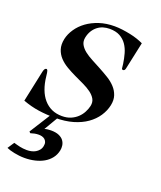

<svg xmlns="http://www.w3.org/2000/svg" viewBox="-157 -545 711 847"><g transform="rotate(20 199.0 -121.0)"><path d="M44.9 -333Q50.3 -357.9 66.2 -381.3Q82 -404.8 106.4 -422.6Q130.9 -440.4 163.3 -451.2Q195.8 -461.9 234.9 -461.9Q252 -461.9 271.2 -459.5Q290.5 -457 309.3 -453.1Q328.1 -449.2 344.5 -443.6Q360.8 -438 372.6 -432.1L345.2 -304.2Q342.8 -293 335 -293Q328.6 -293 328.4 -299.6Q328.1 -306.2 326.2 -318.8Q322.8 -342.8 316.4 -365.2Q310.1 -387.7 297.9 -405.3Q285.6 -422.9 266.4 -433.3Q247.1 -443.8 217.8 -443.8Q202.6 -443.8 188.2 -439.5Q173.8 -435.1 162.1 -426Q150.4 -417 141.8 -403.3Q133.3 -389.6 129.4 -371.1Q125.5 -352.5 133.5 -337.6Q141.6 -322.8 157.2 -310.5Q172.9 -298.3 193.8 -287.4Q214.8 -276.4 236.6 -264.6Q258.3 -252.9 279.1 -240.2Q299.8 -227.5 314.7 -211.4Q329.6 -195.3 336.4 -175Q343.3 -154.8 337.9 -128.9Q332 -101.1 315.4 -76.2Q298.8 -51.3 272.2 -32.5Q245.6 -13.7 208.7 -2.9Q171.9 7.8 125 7.8Q83.5 7.8 47.1 2.4Q10.7 -2.9 -27.8 -17.1L3.4 -164.1Q7.3 -182.1 16.1 -182.1Q20 -182.1 22.2 -176.3Q24.4 -170.4 26.4 -150.9Q29.8 -118.2 39.6 -92Q49.3 -65.9 65.2 -47.6Q81.1 -29.3 102.5 -19.5Q124 -9.8 150.9 -9.8Q173.8 -9.8 191.7 -17.3Q209.5 -24.9 222.4 -37.1Q235.4 -49.3 243.4 -64.7Q251.5 -80.1 254.9 -95.2Q258.8 -114.3 250.7 -128.4Q242.7 -142.6 226.8 -154.3Q210.9 -166 189.7 -176Q168.5 -186 146.2 -196.5Q124 -207 103.3 -219.2Q82.5 -231.4 67.6 -247.3Q52.7 -263.2 45.9 -284.2Q39.1 -305.2 44.9 -333ZM139.2 0 98.1 69.8Q106.4 67.4 113.5 66.7Q120.6 65.9 127.9 65.9Q151.4 65.9 166 72.5Q180.7 79.1 188 89.4Q195.3 99.6 197 111.8Q198.7 124 196.3 134.8Q191.9 156.2 179.2 172.4Q166.5 188.5 148.2 199Q129.9 209.5 106.9 214.8Q84 220.2 59.1 220.2Q46.4 220.2 33.9 218.8Q21.5 217.3 10.3 215.1Q-1 212.9 -10.5 210Q-20 207 -26.4 204.1L-5.9 172.9Q2.4 175.3 9.8 177.2Q17.1 179.2 24.2 180.7Q31.2 182.1 39.1 183.1Q46.9 184.1 56.6 184.1Q66.9 184.1 77.4 181.9Q87.9 179.7 96.7 174.6Q105.5 169.4 112.1 161.6Q118.7 153.8 121.1 142.1Q123.5 130.9 120.6 123Q117.7 115.2 112.1 110.6Q106.4 106 98.9 104Q91.3 102.1 84 102.1Q73.7 102.1 64.2 104Q54.7 106 45.9 108.9L40 103L105 0Z"/></g></svg>

Font: XB Zar
Style: Italic
Weight: 400
Italic angle: -12°
Designer: Behnam
Foundry: Irmug
Version: Version 8.005 2009